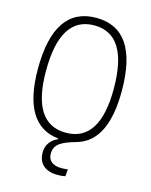

<svg xmlns="http://www.w3.org/2000/svg" viewBox="-132 -788 851 1080"><g transform="rotate(15 293.0 -248.0)"><path d="M308.6 207C321.8 207 338.9 206.5 354.5 202.6L357.9 162.1C344.7 163.6 331.5 164.6 321.3 164.6C271 164.6 242.2 142.1 242.2 101.6C242.2 43.5 287.1 23.4 366.2 0.5C367.7 0 369.1 -0.5 370.1 -1C372.1 -1.5 374 -2 376 -2.4H375.5C482.9 -38.1 537.1 -150.4 537.1 -341.8C537.1 -583 455.1 -703.1 293 -703.1C130.9 -703.1 48.8 -583 48.8 -341.8C48.8 -123 119.6 -6.8 260.3 8.3V12.7C219.7 29.3 196.3 63.5 196.3 106.4C196.3 170.4 237.3 207 308.6 207ZM293 -34.2C161.6 -34.2 95.7 -136.7 95.7 -341.8C95.7 -554.2 161.6 -659.2 293 -659.2C424.3 -659.2 490.2 -554.2 490.2 -341.8C490.2 -136.7 424.3 -34.2 293 -34.2Z"/></g></svg>

Font: Cascadia Mono PL ExtraLight
Style: Regular
Weight: 200
Monospace: yes
Designer: Aaron Bell
Foundry: Saja Typeworks
Version: Version 2404.023